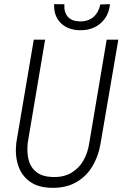

<svg xmlns="http://www.w3.org/2000/svg" viewBox="-20 -904 596 935"><path d="M499.5 -710.9H556.2L470.7 -210.9Q460.4 -145.5 430.4 -95Q400.4 -44.4 350.3 -16.1Q300.3 12.2 231 10.7Q165 9.3 124.8 -20Q84.5 -49.3 68.4 -98.6Q52.2 -147.9 59.6 -210L144.5 -710.9H199.7L115.2 -209.5Q109.9 -163.6 119.1 -126.5Q128.4 -89.4 156.5 -66.7Q184.6 -43.9 234.9 -42Q288.1 -40 325.7 -61.5Q363.3 -83 385.5 -121.1Q407.7 -159.2 415 -209.5ZM468.3 -882.3 515.6 -883.8Q511.7 -843.8 491.7 -814.9Q471.7 -786.1 440.2 -771Q408.7 -755.9 368.2 -756.8Q311 -757.8 276.1 -791.7Q241.2 -825.7 243.7 -883.8L293.5 -883.3Q291 -844.7 310.3 -822.5Q329.6 -800.3 369.6 -799.8Q410.2 -799.3 435.5 -821.8Q460.9 -844.2 468.3 -882.3Z"/></svg>

Font: Roboto Condensed Light
Style: Italic
Weight: 300
Italic angle: -12°
Designer: Christian Robertson
Foundry: Google
Version: Version 3.0; 2020